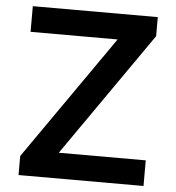

<svg xmlns="http://www.w3.org/2000/svg" viewBox="-52 -776 757 824"><g transform="rotate(5 326.5 -363.5)"><path d="M58.2 -82 431.1 -616.8H56.1V-727.3H594.5V-645.2L221.9 -110.4H596.6V0H58.2Z"/></g></svg>

Font: Interop SemBd
Style: Regular
Weight: 600
Designer: Rasmus Andersson, Google, Jang Haemin
Foundry: jhaemin
Version: Version 1.008